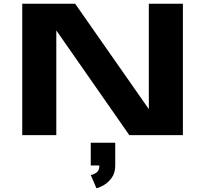

<svg xmlns="http://www.w3.org/2000/svg" viewBox="-20 -720 1140 1023"><path d="M98.5 0V-700H380.5L773 -138.5V-700H954.5V0H669L280 -558V0ZM463.5 161.5V40.5H594V161.5Q594 201 575.8 226.5Q557.5 252 534 265.8Q510.5 279.5 494 283L463.5 212.5Q481 209.5 495.2 198.5Q509.5 187.5 509.5 161.5Z"/></svg>

Font: Trispace Expanded
Style: Bold
Weight: 700
Width: 7
Designer: Tyler Finck
Foundry: Etcetera Type Company
Version: Version 1.210; ttfautohint (v1.8.3)